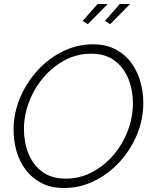

<svg xmlns="http://www.w3.org/2000/svg" viewBox="-20 -937 764 962"><path d="M301 5Q237 5 189.5 -19Q142 -43 110.5 -84Q79 -125 63.5 -177Q48 -229 48 -286Q48 -370 80.5 -447Q113 -524 168.5 -584.5Q224 -645 295.5 -680Q367 -715 446 -715Q510 -715 557.5 -690.5Q605 -666 636 -624.5Q667 -583 682.5 -530.5Q698 -478 698 -422Q698 -338 666 -261.5Q634 -185 578.5 -125Q523 -65 451.5 -30Q380 5 301 5ZM310 -42Q381 -42 442 -74.5Q503 -107 549 -161Q595 -215 620.5 -282.5Q646 -350 646 -419Q646 -485 623.5 -541.5Q601 -598 554.5 -633Q508 -668 437 -668Q366 -668 305 -635.5Q244 -603 198 -549Q152 -495 126 -427.5Q100 -360 100 -290Q100 -224 122.5 -167.5Q145 -111 191.5 -76.5Q238 -42 310 -42ZM420 -816 394 -832 469 -917H520ZM532 -816 506 -832 580 -917H632Z"/></svg>

Font: Raleway Light
Style: Italic
Weight: 300
Italic angle: -12°
Designer: Matt McInerney, Pablo Impallari, Rodrigo Fuenzalida
Foundry: Matt McInerney, Pablo Impallari, Rodrigo Fuenzalida
Version: Version 4.026